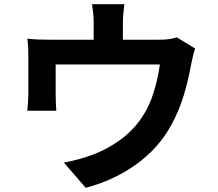

<svg xmlns="http://www.w3.org/2000/svg" viewBox="-20 -837 1040 914"><path d="M909 -606Q903 -590 897.5 -565.5Q892 -541 889 -526Q876 -454 854.5 -382.5Q833 -311 796 -243Q736 -132 629 -55Q522 22 388 57L284 -63Q318 -69 356 -79.5Q394 -90 425 -102Q487 -125 548.5 -168.5Q610 -212 652 -273Q690 -328 711 -395.5Q732 -463 741 -530H245Q245 -513 245 -484Q245 -455 245 -427.5Q245 -400 245 -384Q245 -367 246 -346Q247 -325 248 -310H110Q112 -329 113.5 -351.5Q115 -374 115 -394Q115 -406 115 -429Q115 -452 115 -478.5Q115 -505 115 -529Q115 -553 115 -567Q115 -584 114 -609.5Q113 -635 110 -653Q136 -650 160 -649Q184 -648 212 -648H426V-725Q426 -746 424.5 -765.5Q423 -785 418 -817H572Q568 -785 566.5 -765.5Q565 -746 565 -725V-648H739Q771 -648 790 -651.5Q809 -655 822 -659Z"/></svg>

Font: Source Han Sans
Style: Bold
Weight: 700
Designer: Ryoko NISHIZUKA Ë•øÂ°öÊ∂ºÂ≠ê (kana, bopomofo & ideographs); Paul D. Hunt (Latin, Greek & Cyrillic); Sandoll Communicatio
Foundry: Adobe
Version: Version 2.004;hotconv 1.0.118;makeotfexe 2.5.65603